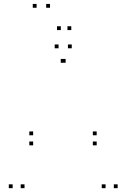

<svg xmlns="http://www.w3.org/2000/svg" viewBox="-20 -972 660 1002"><path d="M354.5 -720V-740H334.5V-720ZM285.5 -720V-740H265.5V-720ZM46 10V-10H26V10ZM108 10V-10H88V10ZM317 -644.5V-664.5H297V-644.5ZM322.5 -644.5V-664.5H302.5V-644.5ZM531 10V-10H511V10ZM594 10V-10H574V10ZM484.5 -213.5V-233.5H464.5V-213.5ZM484.5 -266V-286H464.5V-266ZM153 -266V-286H133V-266ZM153 -213.5V-233.5H133V-213.5ZM241 -931.5V-951.5H221V-931.5ZM171 -931.5V-951.5H151V-931.5ZM297.5 -815V-835H277.5V-815ZM352 -815V-835H332V-815Z"/></svg>

Font: Monaspace Neon Dots Var
Style: Regular
Weight: 400
Designer: Riley Cran and the Lettermatic Team
Version: Version 1.100 (Monaspace Neon Dots)